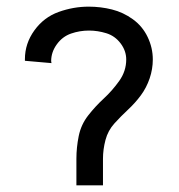

<svg xmlns="http://www.w3.org/2000/svg" viewBox="-20 -558 540 578"><path d="M210 0V-80Q210 -114 217 -148.5Q224 -183 245.5 -210.5Q267 -238 292.5 -261.5Q318 -285 339 -314.5Q360 -344 360 -379Q360 -405 343 -427.5Q326 -450 300 -458Q274 -466 248 -466Q220 -466 194 -457Q168 -448 151 -424.5Q134 -401 134 -374L135 -368L55 -375Q55 -377 55 -380Q55 -427 83.5 -466.5Q112 -506 156.5 -522Q201 -538 247 -538Q283 -538 317 -529.5Q351 -521 380 -500Q409 -479 424.5 -446.5Q440 -414 440 -379Q440 -350 430.5 -322Q421 -294 404 -271Q387 -248 365.5 -228Q344 -208 324.5 -186.5Q305 -165 297.5 -136.5Q290 -108 290 -80V0Z"/></svg>

Font: Iosevka SS01
Style: Regular
Weight: 400
Monospace: yes
Designer: Belleve Invis
Foundry: Belleve Invis
Version: 2.3.3; ttfautohint (v1.8.3)